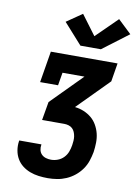

<svg xmlns="http://www.w3.org/2000/svg" viewBox="-105 -1061 810 1128"><g transform="rotate(10 300.0 -496.5)"><path d="M261 0Q233 0 206 -3.5Q179 -7 154 -16.5Q129 -26 108.5 -42Q88 -58 75 -80.5Q62 -103 57.5 -130Q53 -157 57 -184Q57 -186 57.5 -187Q58 -188 58 -189H190Q190 -189 190 -188.5Q190 -188 190 -187Q187 -171 190.5 -155.5Q194 -140 204.5 -129.5Q215 -119 230 -114.5Q245 -110 261 -110Q281 -110 301 -117.5Q321 -125 336 -140.5Q351 -156 358.5 -176Q366 -196 369 -216Q371 -229 372 -242.5Q373 -256 371 -269Q369 -282 364 -294Q359 -306 350 -314.5Q341 -323 328 -327Q315 -331 302 -331H169L188 -441L370 -625H239L226 -548H119L150 -735H548L530 -625L348 -441L347 -439Q375 -436 400 -425.5Q425 -415 445 -398.5Q465 -382 478.5 -358.5Q492 -335 498.5 -309Q505 -283 504.5 -254.5Q504 -226 500 -198Q495 -171 486 -144Q477 -117 460 -93Q443 -69 420 -50.5Q397 -32 370.5 -20.5Q344 -9 316 -4.5Q288 0 261 0ZM315 -800 205 -923 298 -987 386 -869 512 -993 592 -917 437 -800Z"/></g></svg>

Font: Iosevka Curly Slab XBdExObl
Style: Regular
Weight: 800
Width: 7
Italic angle: -9°
Monospace: yes
Designer: Belleve Invis
Foundry: Belleve Invis
Version: Version 11.1.0; ttfautohint (v1.8.3)